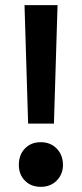

<svg xmlns="http://www.w3.org/2000/svg" viewBox="-20 -714 316 744"><path d="M89 -235 75 -694H203L189 -235ZM53 -75Q53 -114 76.5 -138.5Q100 -163 138 -163Q176 -163 200 -138Q224 -113 224 -75Q224 -39 200 -14.5Q176 10 138 10Q100 10 76.5 -14Q53 -38 53 -75Z"/></svg>

Font: Cantarell
Style: Bold
Weight: 700
Designer: Dave Crossland, Nikolaus Waxweiler, Florian Fecher, Jacques Le Bailly, Eben Sorkin, Alexei Vanyashin, Alexios Zavras, Em
Version: Version 0.303